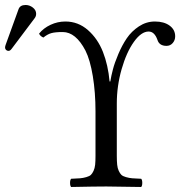

<svg xmlns="http://www.w3.org/2000/svg" viewBox="-49 -744 723 766"><path d="M53.2 -724.1Q68.8 -724.1 82 -713.9Q95.2 -703.6 95.2 -689Q95.2 -678.7 88.9 -670.9L-2.9 -548.8Q-8.8 -541 -15.1 -541Q-21 -541 -24.9 -544.9Q-28.8 -548.8 -28.8 -554.2Q-28.8 -558.1 -26.9 -564L24.9 -707Q30.8 -724.1 53.2 -724.1ZM417 -122.1Q417 -100.6 418.5 -86.7Q419.9 -72.8 424.8 -62.3Q429.7 -51.8 435.3 -46.4Q440.9 -41 453.6 -37.4Q466.3 -33.7 478.8 -32.7Q491.2 -31.7 514.2 -30.8Q518.6 -26.4 518.6 -14.4Q518.6 -2.4 514.2 2Q414.6 0 375 0Q332.5 0 234.9 2Q230.5 -2.4 230.5 -14.4Q230.5 -26.4 234.9 -30.8Q257.8 -31.7 270.3 -32.7Q282.7 -33.7 295.4 -37.4Q308.1 -41 313.7 -46.4Q319.3 -51.8 324.2 -62.3Q329.1 -72.8 330.6 -86.7Q332 -100.6 332 -122.1V-299.8Q332 -375 321.3 -440.2Q310.5 -505.4 292 -542Q253.4 -616.2 201.2 -616.2Q171.4 -616.2 155.8 -611.8Q140.1 -607.4 124 -594.2Q110.8 -600.1 106.9 -609.9Q124.5 -631.8 152.6 -645Q180.7 -658.2 211.9 -658.2Q262.7 -658.2 301.8 -624Q340.8 -589.8 361.6 -537.1Q382.3 -484.4 388.2 -418.9H391.1Q394.5 -440.4 401.4 -466.8Q408.2 -493.2 423.1 -528.3Q438 -563.5 456.8 -591.3Q475.6 -619.1 505.1 -638.7Q534.7 -658.2 568.8 -658.2Q605.5 -658.2 627.7 -641.8Q649.9 -625.5 649.9 -599.1Q649.9 -583.5 640.1 -572.3Q630.4 -561 615.2 -561Q586.4 -561 579.1 -585Q567.4 -618.2 543.9 -618.2Q514.6 -618.2 485.1 -576.9Q455.6 -535.6 436.3 -468.3Q417 -400.9 417 -331.1Z"/></svg>

Font: Linux Libertine G
Style: Regular
Weight: 400
Designer: Philipp H. Poll
Foundry: Philipp H. Poll
Version: Version 4.7.5